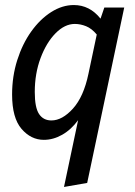

<svg xmlns="http://www.w3.org/2000/svg" viewBox="-20 -545 537 762"><path d="M28 -170Q28 -242 48.5 -306.5Q69 -371 104 -420Q139 -469 183 -497Q227 -525 273 -525Q336 -525 379 -471L394 -515H473L326 181L234 197L290 -68Q262 -30 226.5 -10Q191 10 154 10Q103 10 65.5 -33.5Q28 -77 28 -170ZM118 -180Q118 -118 135 -92.5Q152 -67 184 -67Q227 -67 269.5 -114Q312 -161 331 -252L364 -408Q344 -432 321.5 -441Q299 -450 277 -450Q237 -450 200.5 -413Q164 -376 141 -314.5Q118 -253 118 -180Z"/></svg>

Font: Radio Canada Condensed
Style: Italic
Weight: 400
Width: 3
Italic angle: -12°
Designer: Charles Daoud, Etienne Aubert Bonn, Alexandre Saumier Demers, Jacques Le Bailly
Foundry: Radio-Canada
Version: Version 2.104; ttfautohint (v1.8.4.7-5d5b);gftools[0.9.28.de